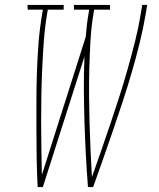

<svg xmlns="http://www.w3.org/2000/svg" viewBox="-20 -755 640 775"><path d="M153 0H132Q129 -58 128 -115.5Q127 -173 127 -231Q127 -289 127 -347Q127 -405 129 -463.5Q131 -522 135.5 -580.5Q140 -639 150 -698L153 -716H92L91 -735H237V-716H173L170 -698Q161 -644 157 -589.5Q153 -535 150.5 -480.5Q148 -426 147 -372Q146 -318 146 -264Q146 -210 147 -156Q148 -102 149 -49L326 -606Q328 -629 330.5 -652Q333 -675 337 -698L340 -716H279L278 -735H424V-716H360L357 -698Q348 -643 345 -587.5Q342 -532 340.5 -477Q339 -422 339.5 -367Q340 -312 341.5 -257.5Q343 -203 345.5 -148.5Q348 -94 351 -40Q370 -94 389 -148.5Q408 -203 426.5 -258Q445 -313 462.5 -367.5Q480 -422 495.5 -477Q511 -532 525 -587.5Q539 -643 548 -698L554 -735H574L568 -698Q558 -639 543.5 -580.5Q529 -522 512 -463.5Q495 -405 476 -347Q457 -289 437 -231Q417 -173 397 -115.5Q377 -58 356 0H335Q330 -65 326.5 -131Q323 -197 321 -262.5Q319 -328 318.5 -394Q318 -460 321 -527Z"/></svg>

Font: Iosevka HT Thin Extended
Style: Italic
Weight: 100
Width: 7
Italic angle: -9°
Monospace: yes
Designer: Belleve Invis
Foundry: Belleve Invis
Version: Version 32.3.0; ttfautohint (v1.8.4)